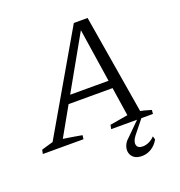

<svg xmlns="http://www.w3.org/2000/svg" viewBox="-167 -780 1044 1114"><g transform="rotate(-20 354.5 -222.5)"><path d="M599 -41Q617 -38 633.5 -33Q650 -28 665 -24L663 0H405L410 -25L521 -44L432 -627L450 -624L122 -43Q151 -39 179.5 -34Q208 -29 237 -24L234 0H-17L-12 -25L60 -46L412 -653H497ZM190 -221 214 -269H530L536 -221ZM521 208Q492 208 474.5 196Q457 184 451.5 164.5Q446 145 453.5 122.5Q461 100 483 81L582 -17H605L525 83Q502 113 507.5 135Q513 157 544 157Q563 157 582.5 148Q602 139 618 122L624 143Q607 174 579.5 191Q552 208 521 208Z"/></g></svg>

Font: Piazzolla Thin Light
Style: Italic
Weight: 300
Italic angle: -11.3°
Version: Version 2.005